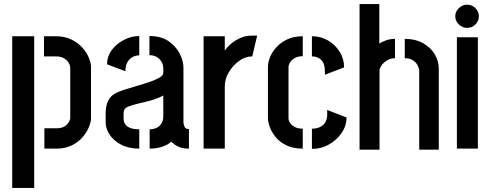

<svg xmlns="http://www.w3.org/2000/svg" viewBox="-20 -730 2419 943"><path d="M198 0V-100H258Q283 -100 297.5 -109.5Q312 -119 318.5 -131Q325 -143 325 -152V-399Q325 -407 318.5 -419.5Q312 -432 296.5 -442.5Q281 -453 254 -453H196V-552H254Q298 -552 330.5 -536Q363 -520 384.5 -496Q406 -472 416.5 -446Q427 -420 427 -402V-150Q427 -131 416.5 -105.5Q406 -80 385.5 -56Q365 -32 332.5 -16Q300 0 257 0ZM40 193V-552H148V193Z M664 0Q612 0 575 -19.5Q538 -39 518.5 -68.5Q499 -98 499 -128V-178Q499 -190 502 -207Q505 -224 515.5 -242.5Q526 -261 551 -274Q567 -282 595.5 -291Q624 -300 655.5 -309Q687 -318 716 -328Q745 -338 763.5 -349Q782 -360 782 -372V-393Q782 -413 772.5 -428Q763 -443 748 -451Q733 -459 714 -459V-553Q771 -553 807.5 -528Q844 -503 862.5 -466.5Q881 -430 881 -399V-129Q881 -123 885.5 -109.5Q890 -96 908 -96V0Q877 0 856.5 -9.5Q836 -19 821 -34Q802 -17 774 -8.5Q746 0 715 0V-95Q735 -95 750 -102.5Q765 -110 773.5 -124.5Q782 -139 782 -158V-261Q763 -250 736.5 -241.5Q710 -233 681 -226.5Q652 -220 630 -213.5Q608 -207 599 -201Q587 -193 587 -172V-150Q587 -131 595.5 -119Q604 -107 621.5 -101Q639 -95 664 -95ZM596 -380 506 -414Q506 -454 529.5 -485Q553 -516 589.5 -534.5Q626 -553 664 -553V-458Q645 -458 629.5 -449Q614 -440 605 -423Q596 -406 596 -380Z M980 0V-552H1084V-482Q1095 -498 1114 -514.5Q1133 -531 1159.5 -543Q1186 -555 1216 -555Q1223 -555 1229.5 -555Q1236 -555 1243 -555L1219 -453Q1185 -453 1154.5 -431Q1124 -409 1104 -375.5Q1084 -342 1084 -306V0Z M1467 0Q1420 0 1387 -16Q1354 -32 1334 -56.5Q1314 -81 1305 -106.5Q1296 -132 1296 -150V-402Q1296 -423 1306 -448.5Q1316 -474 1337 -497.5Q1358 -521 1390.5 -536.5Q1423 -552 1467 -552V-454Q1444 -454 1428 -445Q1412 -436 1404.5 -423.5Q1397 -411 1397 -400V-150Q1397 -137 1405.5 -125Q1414 -113 1429.5 -105.5Q1445 -98 1467 -98ZM1512 1V-98Q1533 -98 1549.5 -105Q1566 -112 1576 -126.5Q1586 -141 1587 -163V-190L1682 -153Q1682 -112 1657.5 -76.5Q1633 -41 1594 -19.5Q1555 2 1512 1ZM1576 -363 1575 -390Q1574 -413 1565 -426.5Q1556 -440 1542 -446.5Q1528 -453 1512 -453V-552Q1556 -552 1591.5 -531Q1627 -510 1648.5 -475.5Q1670 -441 1670 -399Z M1746 5V-710H1843V-516Q1855 -524 1875 -531.5Q1895 -539 1920 -539V-444Q1898 -444 1881 -433.5Q1864 -423 1854 -408.5Q1844 -394 1844 -383V5ZM2039 5V-383Q2039 -393 2032 -407.5Q2025 -422 2009.5 -433Q1994 -444 1968 -444V-539Q2021 -539 2058.5 -517.5Q2096 -496 2115.5 -463Q2135 -430 2135 -393V5Z M2224 0V-547H2327V0ZM2274 -593Q2251 -593 2233.5 -610Q2216 -627 2216 -650Q2216 -673 2233.5 -690Q2251 -707 2274 -707Q2298 -707 2315 -690Q2332 -673 2332 -650Q2332 -627 2315 -610Q2298 -593 2274 -593Z"/></svg>

Font: Stick No Bills ExtraLight SemiBold
Style: Regular
Weight: 600
Version: Version 2.000